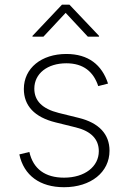

<svg xmlns="http://www.w3.org/2000/svg" viewBox="-20 -782 545 814"><path d="M251.5 11.7C365.2 11.7 444.3 -51.8 444.3 -143.1C444.3 -212.9 399.9 -261.2 314 -282.2L229 -303.2C158.7 -320.8 125.5 -355 125.5 -406.2C125.5 -470.2 181.2 -513.7 261.2 -513.7C334.5 -513.7 376.5 -477.1 396.5 -417L438 -427.7C412.1 -507.3 354.5 -553.2 261.2 -553.2C155.8 -553.2 81.1 -493.2 81.1 -404.8C81.1 -334 126 -285.2 215.3 -263.2L302.2 -241.7C366.7 -225.6 398.9 -191.4 398.9 -141.1C398.9 -75.7 339.4 -28.8 251.5 -28.8C171.4 -28.8 120.6 -65.9 104.5 -137.7L62 -127.4C81.1 -38.1 149.4 11.7 251.5 11.7ZM164.1 -626.5 258.3 -727.5 352.5 -626.5H399.9V-629.9L274.4 -762.2H242.7L117.7 -629.9V-626.5Z"/></svg>

Font: Raveo ExtraLight
Style: Regular
Weight: 200
Designer: Jakub Foglar, Rasmus Andersson (Inter)
Foundry: Jakubfoglar.com
Version: Version 1.100;Glyphs 3.2.3 (3260)